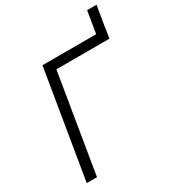

<svg xmlns="http://www.w3.org/2000/svg" viewBox="-205 -1000 1030 1124"><g transform="rotate(-30 310.5 -438.0)"><path d="M522.5 -668 557.1 -876H620.6L585.9 -668ZM596.7 -727.5 586.4 -666H228L118.2 0H48.8L169.4 -727.5Z"/></g></svg>

Font: Inter 16pt Light
Style: Italic
Weight: 300
Italic angle: -9.3988°
Version: Version 4.001;git-66647c0bb